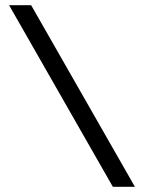

<svg xmlns="http://www.w3.org/2000/svg" viewBox="-20 -720 555 740"><path d="M15 -700 415 0H500L100 -700Z"/></svg>

Font: Jost-400-Book
Style: Regular
Weight: 400
Version: Version 3.200; ttfautohint (v0.97) -l 8 -r 50 -G 200 -x 14 -